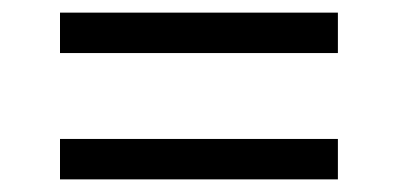

<svg xmlns="http://www.w3.org/2000/svg" viewBox="-20 -512 630 304"><path d="M75 -492H515V-428H75ZM75 -292H515V-228H75Z"/></svg>

Font: PT Root UI Web
Style: Regular
Weight: 400
Designer: Vitaly Kuzmin
Foundry: ParaType Ltd.
Version: Version 1.000W